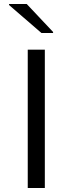

<svg xmlns="http://www.w3.org/2000/svg" viewBox="-20 -935 360 955"><path d="M118 0V-688H203V0ZM186 -771 25 -910V-915H113L244 -776V-771Z"/></svg>

Font: Saira Expanded
Style: Regular
Weight: 400
Width: 7
Designer: Hector Gatti with collaboration of the Omnibus-Type team
Foundry: Omnibus-Type
Version: Version 1.100; ttfautohint (v1.8.3)